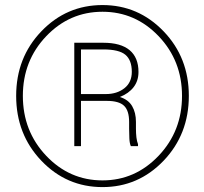

<svg xmlns="http://www.w3.org/2000/svg" viewBox="-20 -741 819 771"><path d="M44.9 -356Q44.9 -509.8 146 -615.2Q247.1 -720.7 391.6 -720.7Q535.6 -720.7 637 -615.2Q738.3 -509.8 738.3 -356Q738.3 -201.7 637 -95.7Q535.6 10.3 391.6 10.3Q247.1 10.3 146 -95.7Q44.9 -201.7 44.9 -356ZM71.8 -356Q71.8 -214.4 165.5 -115.5Q259.3 -16.6 391.6 -16.6Q522.9 -16.6 616.9 -115.5Q710.9 -214.4 710.9 -356Q710.9 -497.1 617.2 -595.5Q523.4 -693.8 391.6 -693.8Q259.3 -693.8 165.5 -595.5Q71.8 -497.1 71.8 -356ZM305.2 -335.9V-154.3H278.3V-569.3H395Q464.8 -569.3 500.5 -539.6Q536.1 -509.8 536.1 -452.1Q536.1 -416.5 516.6 -391.1Q497.1 -365.7 461.4 -351.6Q495.6 -340.8 510.7 -314.7Q525.9 -288.6 525.9 -251.5V-224.1Q525.9 -205.6 527.8 -189.2Q529.8 -172.9 534.2 -162.1V-154.3H505.4Q500.5 -164.6 499.5 -184.3Q498.5 -204.1 498.5 -224.6V-251Q498.5 -296.9 478 -316.4Q457.5 -335.9 408.7 -335.9ZM305.2 -363.3H405.3Q449.7 -363.3 479.5 -386.7Q509.3 -410.2 509.3 -452.6Q509.3 -499.5 483.6 -521Q458 -542.5 395 -542.5H305.2Z"/></svg>

Font: TypoPRO Roboto Slab
Style: Thin
Weight: 250
Designer: Google
Version: Version 1.100263; 2013; ttfautohint (v0.94.20-1c74) -l 8 -r 